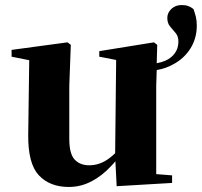

<svg xmlns="http://www.w3.org/2000/svg" viewBox="-20 -725 801 762"><path d="M663 1 443 14 438 -85Q430 -75 420 -65Q386 -28 343.5 -5.5Q301 17 253 17Q178 17 134.5 -29Q91 -75 92 -189L96 -486L26 -500V-527L248 -557L261 -547L255 -384V-174Q255 -114 276.5 -91.5Q298 -69 334 -69Q375 -69 411 -95Q425 -105 437 -117L441 -487L374 -500V-522L591 -557L604 -547L602 -474Q639 -481 659 -498Q688 -522 688 -560Q688 -581 677 -594L655 -620Q644 -633 644 -654Q644 -674 660 -689.5Q676 -705 701 -705Q716 -705 727 -701Q738 -697 748 -689Q754 -672 757.5 -657.5Q761 -643 761 -623Q761 -573 736 -533Q711 -493 668 -470Q638 -453 602 -447L600 -384V-34L663 -29Z"/></svg>

Font: Early Summer Mincho Heavy
Style: Regular
Weight: 900
Designer: GuiWonder
Version: Version 1.002